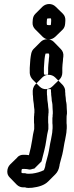

<svg xmlns="http://www.w3.org/2000/svg" viewBox="-20 -748 367 949"><path d="M231 -624C224 -623 217 -624 212 -625C211 -629 211 -633 211 -637L212 -651C212 -653 213 -655 213 -656C219 -657 227 -658 232 -657C233 -652 233 -649 233 -645L232 -631C232 -629 231 -624 231 -624ZM254 -567 290 -602C298 -610 301 -620 302 -631L303 -645C304 -659 300 -671 291 -680L255 -715C237 -733 208 -732 190 -715L189 -714L154 -679C147 -672 143 -662 142 -651L141 -637C140 -624 145 -612 154 -603L190 -567C208 -549 234 -548 254 -567ZM197 -412V-387C197 -384 198 -382 199 -379C204 -378 211 -378 217 -379C217 -381 218 -386 218 -389V-412C218 -423 220 -437 221 -447C221 -455 222 -461 223 -468C224 -473 223 -478 222 -483C217 -484 212 -484 205 -483C203 -476 201 -466 200 -455C200 -443 197 -426 197 -412ZM127 -412C127 -426 130 -443 130 -455C133 -477 134 -494 146 -506L181 -541C199 -559 229 -558 246 -541L281 -505C290 -496 295 -483 293 -468C292 -461 291 -455 291 -447C290 -437 288 -423 288 -412V-389C288 -376 283 -364 275 -356L239 -321C223 -305 195 -301 176 -320L141 -355C133 -364 128 -374 127 -387ZM217 -234C215 -243 213 -263 213 -274C212 -278 212 -282 212 -287C211 -294 212 -302 213 -307C218 -308 227 -308 231 -307C232 -305 232 -304 232 -302V-295C233 -289 233 -284 233 -279C234 -273 236 -256 236 -249C239 -238 240 -225 240 -210C241 -201 241 -194 241 -187C240 -182 240 -176 240 -171C239 -168 239 -164 239 -161V-139C240 -133 240 -127 240 -121C240 -116 240 -110 239 -105C239 -98 238 -90 236 -80L232 -58C226 -33 224 -10 218 15C214 28 211 41 207 56C205 63 204 68 204 71C203 79 199 88 197 93C179 102 161 107 139 110C127 111 112 112 104 108H98C94 108 90 108 87 107C87 105 86 102 86 100C86 96 87 90 88 88C91 87 93 87 95 87H102C109 87 117 88 125 90H129C134 89 139 88 144 86C146 86 148 86 150 85L185 50C194 14 204 -19 209 -56C211 -72 215 -94 219 -110V-133C218 -139 218 -145 218 -150V-163C218 -168 218 -174 219 -179C219 -183 219 -187 220 -191V-206C219 -217 217 -224 217 -234ZM311 -187C311 -194 311 -201 310 -210C310 -225 309 -238 306 -249C306 -256 304 -273 303 -279C303 -284 303 -289 302 -295V-302C301 -312 296 -321 289 -329L288 -330L253 -365C236 -382 207 -383 190 -366L155 -331C145 -321 140 -305 142 -287C142 -282 142 -278 143 -274C143 -263 145 -243 147 -234C147 -224 149 -217 150 -206V-191C149 -187 149 -183 149 -179C148 -174 148 -168 148 -163V-150C148 -145 148 -139 149 -133V-110C145 -94 141 -72 139 -56C135 -30 130 -7 123 19C118 18 108 17 102 17H95C84 17 74 21 66 29V30L30 65C21 74 16 87 16 100C16 112 20 121 28 129L63 165C72 174 85 179 98 178H104C112 182 127 181 139 180C171 176 199 168 218 149L219 148L254 113C264 103 271 89 274 71C274 68 275 63 277 56C281 41 284 28 288 15C294 -10 296 -33 302 -58L306 -80C308 -90 309 -98 309 -105C310 -110 310 -116 310 -121C310 -127 310 -133 309 -139V-161C309 -169 309 -179 311 -187Z"/></svg>

Font: Dictator
Style: Chalk
Weight: 500
Version: Version MIL.1277